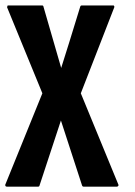

<svg xmlns="http://www.w3.org/2000/svg" viewBox="-42 -698 503 717"><path d="M398.4 -2.9Q398.4 -2 397.5 -2Q396.5 -1 394.5 -1Q353.5 -1 269.5 -1Q268.6 -1 266.6 -2Q265.6 -3.9 264.6 -4.9Q238.3 -85.9 185.5 -248Q159.2 -167 105.5 -4.9Q105.5 -2.9 103.5 -2Q102.5 -1 100.6 -1Q61.5 -1 -17.6 -1Q-17.6 -1 -19.5 -2Q-20.5 -2 -21.5 -2.9Q-21.5 -4.9 -22.5 -5.9Q-22.5 -5.9 -22.5 -6.8Q-22.5 -6.8 -22.5 -7.8Q23.4 -122.1 116.2 -349.6Q72.3 -457 -15.6 -670.9Q-15.6 -671.9 -14.6 -673.8Q-14.6 -674.8 -14.6 -675.8Q-13.7 -676.8 -12.7 -677.7Q-11.7 -677.7 -9.8 -677.7Q31.2 -677.7 115.2 -677.7Q117.2 -677.7 118.2 -676.8Q120.1 -675.8 120.1 -673.8Q142.6 -597.7 186.5 -444.3Q210.9 -520.5 257.8 -673.8Q258.8 -675.8 259.8 -676.8Q261.7 -677.7 262.7 -677.7Q301.8 -677.7 379.9 -677.7Q380.9 -677.7 382.8 -677.7Q383.8 -676.8 383.8 -675.8Q384.8 -674.8 384.8 -673.8Q385.7 -672.9 384.8 -670.9Q342.8 -563.5 259.8 -349.6Q306.6 -236.3 400.4 -7.8Q400.4 -6.8 400.4 -4.9Q399.4 -3.9 398.4 -2.9Z"/></svg>

Font: Typeface
Style: Regular
Weight: 400
Version: Version 1.0